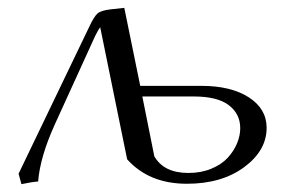

<svg xmlns="http://www.w3.org/2000/svg" viewBox="-20 -466 749 494"><path d="M27.8 -19 210 -397.9Q222.2 -423.8 231 -431.4Q239.7 -439 264.2 -441.9L299.8 -445.8L340.8 -245.1H498Q574.2 -245.1 620.1 -215.6Q666 -186 666 -137.2Q666 -78.6 608.2 -35.9Q550.3 6.8 460.9 6.8Q363.3 6.8 307.1 -56.2L237.8 -396Q233.4 -390.6 225.1 -374L121.1 -146Q83 -62 78.1 1Q60.1 2.4 35.2 7.8ZM346.2 -217.8 377 -64Q401.4 -21 464.8 -21Q497.6 -21 523.9 -32Q550.3 -43 565.9 -60.1Q581.5 -77.1 589.8 -96.9Q598.1 -116.7 598.1 -136.2Q598.1 -172.9 568.8 -195.3Q539.6 -217.8 478 -217.8Z"/></svg>

Font: Dihjauti
Style: Italic
Weight: 400
Italic angle: -9°
Designer: T. Christopher White
Version: Version 3.0.0